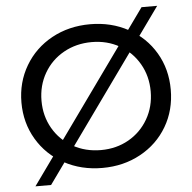

<svg xmlns="http://www.w3.org/2000/svg" viewBox="-57 -827 953 953"><g transform="rotate(-5 420.0 -350.0)"><path d="M48 -350Q48 -451 96.5 -533Q145 -615 230 -661.5Q315 -708 421 -708Q526 -708 611 -661.5Q696 -615 744 -533.5Q792 -452 792 -350Q792 -248 744 -166.5Q696 -85 611 -38.5Q526 8 421 8Q315 8 230 -38.5Q145 -85 96.5 -167Q48 -249 48 -350ZM692 -350Q692 -426 656.5 -487.5Q621 -549 559.5 -584Q498 -619 421 -619Q344 -619 281.5 -584Q219 -549 183.5 -487.5Q148 -426 148 -350Q148 -274 183.5 -212.5Q219 -151 281.5 -116Q344 -81 421 -81Q498 -81 559.5 -116Q621 -151 656.5 -212.5Q692 -274 692 -350ZM683 -770H761L159 70H81Z"/></g></svg>

Font: Montserrat Alternates Medium
Style: Regular
Weight: 500
Designer: Julieta Ulanovsky
Foundry: Julieta Ulanovsky
Version: Version 7.200